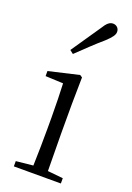

<svg xmlns="http://www.w3.org/2000/svg" viewBox="-154 -867 637 925"><g transform="rotate(20 164.0 -405.0)"><path d="M108 -620 126 -606C169 -647 210 -687 251 -722C279 -748 290 -763 290 -779C290 -799 274 -810 259 -810C241 -810 228 -799 209 -768C176 -719 142 -670 108 -620ZM130 0H285V-27L206 -35L204 -227V-378L206 -515L194 -523L39 -487V-461L130 -457C132 -407 134 -352 134 -285V-227C134 -173 133 -91 131 -36L44 -27V0Z"/></g></svg>

Font: Noto Serif HK Light
Style: Regular
Weight: 300
Designer: Ryoko NISHIZUKA 西塚涼子 (kana & ideographs); Frank Grießhammer (Latin, Greek & Cyrillic); Wenlong ZHANG 张文龙 (bopomofo); San
Foundry: Adobe
Version: Version 2.001;hotconv 1.1.0;makeotfexe 2.6.0